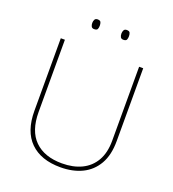

<svg xmlns="http://www.w3.org/2000/svg" viewBox="-159 -1015 1030 1145"><g transform="rotate(20 356.0 -442.5)"><path d="M618 -252Q618 -163 584.5 -105Q551 -47 492 -18.5Q433 10 355 10Q231 10 163 -57Q95 -124 95 -254V-714H121V-256Q121 -136 182.5 -75.5Q244 -15 356 -15Q427 -15 480 -40.5Q533 -66 562.5 -117Q592 -168 592 -244V-714H618ZM240 -864Q240 -876 245 -885.5Q250 -895 263 -895Q280 -895 284 -885.5Q288 -876 288 -864Q288 -851 284 -842Q280 -833 263 -833Q250 -833 245 -842Q240 -851 240 -864ZM425 -864Q425 -876 430 -885.5Q435 -895 448 -895Q465 -895 469 -885.5Q473 -876 473 -864Q473 -851 469 -842Q465 -833 448 -833Q435 -833 430 -842Q425 -851 425 -864Z"/></g></svg>

Font: Noto Sans Thai Thin
Style: Regular
Weight: 250
Designer: Monotype Design Team
Foundry: Monotype Imaging Inc.
Version: Version 2.001